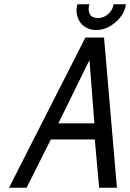

<svg xmlns="http://www.w3.org/2000/svg" viewBox="-20 -875 607 895"><path d="M567 -855H509L508 -848Q503 -825 482.5 -808Q462 -791 437 -791Q409 -791 399.5 -808Q390 -825 395 -848L397 -855H341L339 -848Q333 -817 343 -791Q353 -765 375.5 -750Q398 -735 428 -735Q460 -735 488.5 -750.5Q517 -766 538.5 -791.5Q560 -817 566 -848ZM525 0 465 -700H378L22 0H104L217 -225H422L442 0ZM252 -300 397 -595 420 -300Z"/></svg>

Font: Advent Pro Medium
Style: Italic
Weight: 500
Italic angle: -12°
Version: Version 3.000